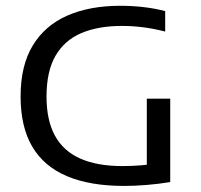

<svg xmlns="http://www.w3.org/2000/svg" viewBox="-20 -622 678 648"><path d="M399 5.5Q283.5 5.5 205.8 -27.5Q128 -60.5 88.8 -127.2Q49.5 -194 49.5 -296.5Q49.5 -401 90.8 -468.8Q132 -536.5 207.5 -569.5Q283 -602.5 386 -602.5Q426 -602.5 464.8 -598Q503.5 -593.5 537.5 -584.5V-515.5Q498.5 -525.5 462.8 -530Q427 -534.5 391.5 -534.5Q312 -534.5 255 -510.5Q198 -486.5 167.5 -434Q137 -381.5 137 -296Q137 -216 165.5 -164Q194 -112 251 -86.8Q308 -61.5 393.5 -61.5Q423.5 -61.5 455.5 -64Q487.5 -66.5 513.5 -71.5L475.5 -36.5V-289H554.5V-7.5Q514.5 -1 475.2 2.2Q436 5.5 399 5.5Z"/></svg>

Font: Encode Sans SC SemiExpanded
Style: Regular
Weight: 400
Width: 6
Designer: Multiple Designers
Foundry: Impallari Type
Version: Version 3.002